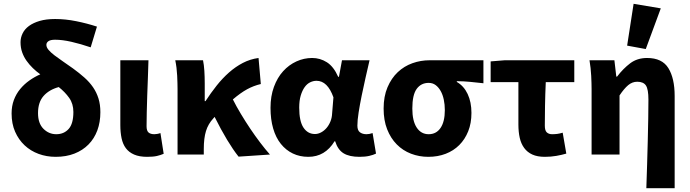

<svg xmlns="http://www.w3.org/2000/svg" viewBox="-20 -813 3629 1010"><path d="M273 12Q225 12 183 -3.5Q141 -19 109.5 -48.5Q78 -78 59.5 -120Q41 -162 41 -216Q41 -255 53 -287Q65 -319 86 -344.5Q107 -370 134.5 -389.5Q162 -409 192 -422Q171 -437 152.5 -455Q134 -473 119.5 -493.5Q105 -514 96.5 -538Q88 -562 88 -591Q88 -615 99 -637.5Q110 -660 132.5 -676.5Q155 -693 189 -703Q223 -713 270 -713Q324 -713 381 -701.5Q438 -690 490 -673L457 -564Q404 -582 356 -593Q308 -604 270 -604Q246 -604 235 -596.5Q224 -589 224 -577Q224 -564 235.5 -550.5Q247 -537 266.5 -522Q286 -507 311 -490Q336 -473 364 -453Q397 -429 424 -405Q451 -381 469.5 -354Q488 -327 498 -295Q508 -263 508 -223Q508 -170 492 -127Q476 -84 445.5 -53Q415 -22 371.5 -5Q328 12 273 12ZM276 -107Q316 -107 341 -134.5Q366 -162 366 -224Q366 -267 344 -298Q322 -329 289 -355Q238 -341 209 -308Q180 -275 180 -218Q180 -164 208.5 -135.5Q237 -107 276 -107Z M754 12Q713 12 685.5 0Q658 -12 642 -33.5Q626 -55 619.5 -86Q613 -117 613 -155V-496H761Q760 -452 758 -404.5Q756 -357 754.5 -310.5Q753 -264 752 -222Q751 -180 751 -149Q751 -125 761.5 -116Q772 -107 792 -107Q798 -107 807 -108.5Q816 -110 824 -113L841 -4Q825 3 805.5 7.5Q786 12 754 12Z M1235 11Q1177 -62 1109 -198Q1107 -195 1102 -190Q1075 -161 1063.5 -123.5Q1052 -86 1052 -29V0H914V-344Q914 -373 912 -415Q910 -457 902 -496H1048Q1053 -472 1055 -440.5Q1057 -409 1057 -374V-281H1061Q1089 -324 1119.5 -362.5Q1150 -401 1184.5 -431.5Q1219 -462 1257.5 -482Q1296 -502 1340 -508L1352 -371Q1314 -362 1280 -343.5Q1246 -325 1205 -290Q1223 -254 1247 -214Q1271 -174 1296.5 -136Q1322 -98 1349 -62.5Q1376 -27 1400 0Z M1602 12Q1557 12 1520.5 -5.5Q1484 -23 1457.5 -56Q1431 -89 1417 -137Q1403 -185 1403 -246Q1403 -307 1421 -356Q1439 -405 1469.5 -438.5Q1500 -472 1539.5 -490Q1579 -508 1622 -508Q1664 -508 1699.5 -485.5Q1735 -463 1759 -409H1763L1779 -496H1924Q1914 -453 1903 -404.5Q1892 -356 1882.5 -309.5Q1873 -263 1866.5 -221.5Q1860 -180 1860 -152Q1860 -127 1873.5 -117Q1887 -107 1908 -107Q1923 -107 1940 -113L1958 -5Q1944 2 1922.5 7Q1901 12 1871 12Q1818 12 1787.5 -6.5Q1757 -25 1743 -70H1740Q1690 12 1602 12ZM1637 -108Q1653 -108 1669 -116.5Q1685 -125 1697.5 -139.5Q1710 -154 1718 -173.5Q1726 -193 1727 -215L1734 -301Q1703 -388 1645 -388Q1628 -388 1611.5 -380Q1595 -372 1582.5 -354.5Q1570 -337 1562 -310.5Q1554 -284 1554 -247Q1554 -175 1576.5 -141.5Q1599 -108 1637 -108Z M2233 12Q2185 12 2142 -4.5Q2099 -21 2067 -53.5Q2035 -86 2016.5 -133Q1998 -180 1998 -242Q1998 -306 2018.5 -354Q2039 -402 2072.5 -433.5Q2106 -465 2149.5 -480.5Q2193 -496 2240 -496H2523V-375Q2503 -377 2485.5 -379Q2468 -381 2451.5 -382.5Q2435 -384 2418.5 -385Q2402 -386 2383 -386V-382Q2420 -361 2440 -318.5Q2460 -276 2460 -219Q2460 -165 2443 -122.5Q2426 -80 2396 -50Q2366 -20 2324.5 -4Q2283 12 2233 12ZM2235 -107Q2275 -107 2297.5 -140Q2320 -173 2320 -234Q2320 -263 2314.5 -289Q2309 -315 2298 -334.5Q2287 -354 2271.5 -365.5Q2256 -377 2235 -377Q2195 -377 2172 -345.5Q2149 -314 2149 -242Q2149 -177 2172 -142Q2195 -107 2235 -107Z M2846 12Q2807 12 2780.5 0Q2754 -12 2737.5 -34.5Q2721 -57 2714 -88Q2707 -119 2707 -158V-381H2561V-490L2635 -496H3001V-381H2851Q2848 -316 2847 -256.5Q2846 -197 2846 -152Q2846 -126 2856.5 -116.5Q2867 -107 2884 -107Q2898 -107 2910.5 -108.5Q2923 -110 2940 -115L2959 -5Q2935 2 2906.5 7Q2878 12 2846 12Z M3380 177Q3382 119 3384 54.5Q3386 -10 3387.5 -72Q3389 -134 3390 -190Q3391 -246 3391 -289Q3391 -343 3378 -363Q3365 -383 3332 -383Q3306 -383 3284.5 -365Q3263 -347 3239 -311V0H3092V-344Q3092 -373 3090 -414Q3088 -455 3081 -496H3212L3222 -410H3226Q3258 -452 3295 -480Q3332 -508 3384 -508Q3463 -508 3496 -454.5Q3529 -401 3529 -308V177ZM3279 -573 3313 -793 3456 -769 3377 -555Z"/></svg>

Font: Font
Style: ¶
Weight: 700
Designer: Paul D. Hunt
Foundry: Adobe Systems Incorporated
Version: Version 3.000